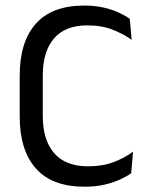

<svg xmlns="http://www.w3.org/2000/svg" viewBox="-20 -671 548 702"><path d="M289.2 11.7Q170.4 11.7 111.3 -54.9Q52.1 -121.6 52.1 -244.2V-395.7Q52.1 -518 111.1 -584.4Q170.1 -650.7 288.2 -650.7Q326.1 -650.7 357.4 -643.7Q388.6 -636.7 413 -625.5Q437.4 -614.3 454.5 -602.3L461.4 -525.4Q431.8 -546.5 392.2 -562.3Q352.5 -578.2 298.8 -578.2Q218.4 -578.2 177.4 -530.4Q136.4 -482.6 136.4 -394.6V-246.9Q136.4 -159.4 178 -111.1Q219.5 -62.9 302.2 -62.9Q355.2 -62.9 395.7 -78.4Q436.3 -94 466.4 -116.5L459.6 -37.5Q442.5 -25.5 417.5 -14.1Q392.5 -2.7 360.3 4.5Q328.1 11.7 289.2 11.7Z"/></svg>

Font: Anek Gujarati Medium
Style: Regular
Weight: 500
Designer: Mrunmayee Ghaisas (Gujarati), Yesha Goshar (Latin)
Foundry: Ek Type
Version: Version 1.003